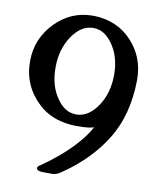

<svg xmlns="http://www.w3.org/2000/svg" viewBox="-82 -763 700 850"><g transform="rotate(10 268.5 -338.5)"><path d="M273.9 -255.4Q326.2 -257.8 365.5 -316.7Q404.8 -375.5 404.8 -458Q404.3 -540.5 363.8 -595.7Q327.6 -645.5 279.8 -645.5H274.4Q221.7 -643.1 183.1 -585Q143.6 -525.9 143.6 -444.8V-442.9Q143.6 -360.4 184.1 -305.2Q219.2 -255.4 268.1 -255.4ZM358.4 -213.9Q343.3 -205.1 279.8 -205.1Q263.2 -205.1 246.6 -207Q162.6 -216.3 108.9 -266.1Q27.8 -341.3 27.8 -450.7V-453.6Q27.8 -552.7 98.1 -626Q168.5 -698.7 266.6 -698.7H272.9Q377.9 -695.8 444.3 -623.5Q508.8 -553.2 508.8 -453.6V-450.7Q506.8 -295.4 439.9 -186Q373 -76.7 253.9 4.9Q249.5 7.8 246.3 9.8Q243.2 11.7 239.3 14.6Q224.1 22.5 205.6 22.5Q198.7 22.5 198.2 22H173.3Q140.1 22 140.1 7.8Q140.1 0 152.8 -6.3Q230.5 -60.5 281.7 -113.3Q333 -166 358.4 -213.9Z"/></g></svg>

Font: Caudex
Style: Bold
Weight: 700
Version: Version 1.01